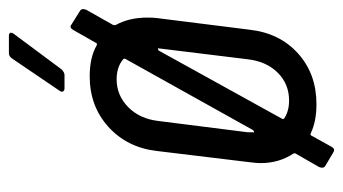

<svg xmlns="http://www.w3.org/2000/svg" viewBox="-194 -546 789 442"><g transform="rotate(-90 201.0 -325.5)"><path d="M399 -522 364 -460Q363 -457 364 -454Q381 -423 381 -382Q381 -368 380 -360L353 -145Q345 -76 298 -34Q251 8 182 8Q142 8 115 -5Q110 -7 109 -3L84 42Q79 52 71 47L39 28Q33 24 37 14L68 -40Q69 -41 68.5 -43Q68 -45 68 -45Q46 -78 46 -121Q46 -129 48 -145L74 -360Q82 -428 129.5 -471Q177 -514 246 -514Q289 -514 317 -498Q322 -496 323 -500L352 -551Q358 -562 365 -556L397 -536Q403 -532 399 -522ZM117 -138Q116 -135 118 -135.5Q120 -136 122 -138L286 -432Q287 -435 285 -437Q267 -452 239 -452Q202 -452 175 -425.5Q148 -399 143 -356L117 -150ZM305 -355 148 -71Q147 -67 149 -66Q166 -55 190 -55Q228 -55 254 -81Q280 -107 285 -150L310 -354Q311 -357 309 -357Q307 -357 305 -355ZM213 -584 287 -693Q292 -700 299 -700H339Q345 -700 346 -696.5Q347 -693 343 -688L262 -579Q255 -572 249 -572H218Q213 -572 211 -575.5Q209 -579 213 -584Z"/></g></svg>

Font: Barlow Condensed
Style: Italic
Weight: 400
Width: 3
Italic angle: -7°
Designer: Jeremy Tribby
Foundry: Tribby Type
Version: Version 1.408